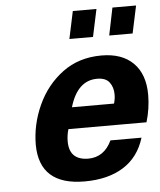

<svg xmlns="http://www.w3.org/2000/svg" viewBox="-53 -768 692 830"><g transform="rotate(-5 293.5 -353.0)"><path d="M371.1 -602.5H268.6L293.9 -721.7H396.5ZM543 -602.5H441.4L465.8 -721.7H568.4ZM436.5 -307.6Q442.4 -327.1 442.4 -346.7Q442.4 -377.9 426.3 -399.4Q410.2 -420.9 373 -420.9Q287.1 -420.9 253.9 -307.6ZM569.3 -214.8H230.5Q222.7 -189.5 222.7 -162.1Q222.7 -81.1 304.7 -80.1Q374 -80.1 407.2 -150.4H542Q516.6 -67.4 449.7 -25.4Q382.8 16.6 281.2 16.6Q85.9 16.6 84 -158.2Q84 -247.1 122.1 -330.6Q160.2 -414.1 231 -466.8Q301.8 -519.5 400.4 -519.5Q489.3 -519.5 538.1 -470.7Q586.9 -421.9 586.9 -333Q586.9 -273.4 569.3 -214.8Z"/></g></svg>

Font: FreeUniversal
Style: BoldItalic
Weight: 700
Italic angle: -11°
Version: Version 1.001 March 22, 2017